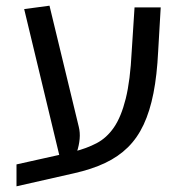

<svg xmlns="http://www.w3.org/2000/svg" viewBox="-20 -619 633 675"><path d="M38 36V-41L240 -86Q284 -97 319.5 -115.5Q355 -134 380.5 -171Q406 -208 422 -272Q438 -336 443 -438L453 -593H545L536 -438Q532 -355 519.5 -291.5Q507 -228 485 -181Q463 -134 429.5 -101Q396 -68 349.5 -46Q303 -24 241 -10ZM196 -42 65 -587 154 -599 257 -173Q262 -153 260 -130.5Q258 -108 250.5 -85.5Q243 -63 231 -42Z"/></svg>

Font: Noto Sans Hebrew Thin
Style: Regular
Weight: 400
Version: Version 3.001